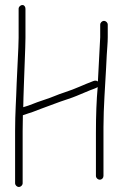

<svg xmlns="http://www.w3.org/2000/svg" viewBox="-20 -737 497 763"><path d="M69.5 -717C61.2 -717 54 -710.2 54 -702V-587C54 -548.1 47.4 -447.2 46.2 -405.7C44.3 -339.2 40 -289.9 40 -216V-9C40 -1.1 47.1 6 55 6C62.9 6 70 -1.1 70 -9V-216C70 -232.7 70.3 -251.3 70.8 -272V-279L92.8 -286.5C111.7 -291.6 120.6 -296.9 143.2 -304.8C182.8 -318.7 207.6 -329.6 248.1 -342.7C274.7 -351.3 293.8 -359.9 315.6 -369L338.4 -378.5C348 -382.5 360.5 -385.8 368.2 -391C363.5 -339.7 361.2 -279 361.2 -209V-38C361.2 -29.8 368.4 -23 376.7 -23C385.1 -23 391.2 -29.8 391.2 -38V-231.8C391.2 -310.5 398.2 -398.2 401.7 -468L404.2 -518C405.4 -541.7 408.2 -566 408.2 -589V-639C408.2 -646.9 401.1 -654 393.2 -654C385.3 -654 378.2 -646.9 378.2 -639V-589L369.2 -416V-413C364.5 -417 358.4 -417.7 351.2 -415C313.2 -400.9 279.2 -383.6 238.8 -370.7C202.9 -359.2 193.5 -352.4 152.2 -339.1C114.4 -327 103.3 -319.6 72.4 -311C72.4 -339.3 74 -360 74.8 -396C75.6 -431.6 81.2 -551.5 81.2 -587V-702C81.2 -710.2 76.3 -717 69.5 -717Z"/></svg>

Font: MewTooHand
Style: Condensed
Weight: 400
Designer: Mew Too, Robert Jablonski
Version: Version 0.77